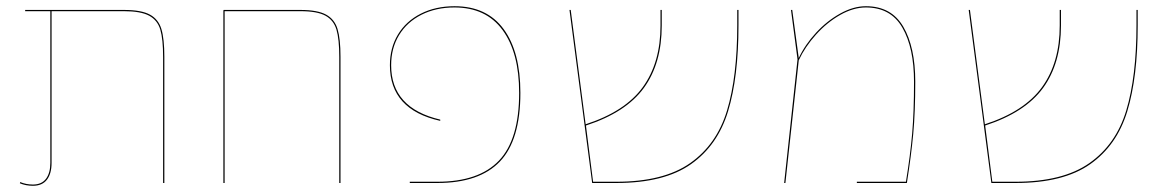

<svg xmlns="http://www.w3.org/2000/svg" viewBox="-20 -589 3761 618"><path d="M509 -406V0H505V-405Q505 -463 496 -493.5Q487 -524 460 -538.5Q433 -553 379 -553H146V-65Q146 -30 131 -10.5Q116 9 86 9Q63 9 44 1L45 -3Q64 5 86 5Q114 5 128 -13.5Q142 -32 142 -65V-553H61V-557H379Q435 -557 462.5 -542Q490 -527 499.5 -495.5Q509 -464 509 -406Z M1076 -406V0H1072V-405Q1072 -463 1063 -493.5Q1054 -524 1027.5 -538.5Q1001 -553 947 -553H703V0H699V-556H700V-557H947Q1002 -557 1029.5 -542Q1057 -527 1066.5 -495.5Q1076 -464 1076 -406Z M1299 -4H1388Q1521 -4 1586 -72Q1651 -140 1651 -290Q1651 -420 1597.5 -492.5Q1544 -565 1443 -565Q1383 -565 1336.5 -541.5Q1290 -518 1264.5 -476Q1239 -434 1239 -379Q1239 -241 1397 -204V-200Q1235 -236 1235 -379Q1235 -435 1261 -478Q1287 -521 1334.5 -545Q1382 -569 1443 -569Q1547 -569 1601 -495.5Q1655 -422 1655 -290Q1655 -138 1589 -69Q1523 0 1388 0H1299Z M2357 -557V-508Q2357 -341 2323.5 -231Q2290 -121 2204 -60.5Q2118 0 1964 0H1886L1813 -557H1817L1865 -189Q1992 -230 2049 -308.5Q2106 -387 2106 -507V-557H2110V-507Q2110 -385 2052.5 -306Q1995 -227 1866 -185L1889 -4H1964Q2116 -4 2201.5 -64Q2287 -124 2320 -233Q2353 -342 2353 -508V-557Z M2926 -326Q2926 -228 2919.5 -158Q2913 -88 2899 0H2738V-4H2896Q2910 -90 2916 -159Q2922 -228 2922 -326Q2922 -435 2884.5 -500Q2847 -565 2767 -565Q2727 -565 2684.5 -541Q2642 -517 2606.5 -477.5Q2571 -438 2551 -395L2508 0H2504L2547 -398L2526 -557H2530L2551 -402Q2571 -445 2606.5 -483.5Q2642 -522 2684.5 -545.5Q2727 -569 2767 -569Q2849 -569 2887.5 -503Q2926 -437 2926 -326Z M3642 -557V-508Q3642 -341 3608.5 -231Q3575 -121 3489 -60.5Q3403 0 3249 0H3171L3098 -557H3102L3150 -189Q3277 -230 3334 -308.5Q3391 -387 3391 -507V-557H3395V-507Q3395 -385 3337.5 -306Q3280 -227 3151 -185L3174 -4H3249Q3401 -4 3486.5 -64Q3572 -124 3605 -233Q3638 -342 3638 -508V-557Z"/></svg>

Font: FiraGO Four
Style: Regular
Weight: 100
Designer: bBox Type
Foundry: bBox Type GmbH
Version: Version 1.001